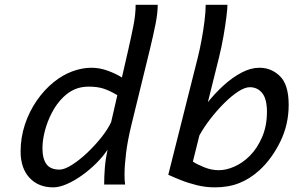

<svg xmlns="http://www.w3.org/2000/svg" viewBox="-20 -787 1251 819"><path d="M558.6 -766.6H652.8Q652.8 -731.9 643.6 -685.1Q634.3 -638.2 618.7 -573.7L540.5 -253.9Q524.4 -188 517.8 -134.3Q511.2 -80.6 511.2 -43.9Q511.2 -30.3 511.7 -19.3Q512.2 -8.3 513.7 0H424.3Q424.3 -34.2 427.2 -71.5Q430.2 -108.9 439 -148.9Q419.4 -119.1 390.4 -90.3Q361.3 -61.5 328.6 -38.3Q295.9 -15.1 264.2 -1.5Q232.4 12.2 207 12.2Q143.6 12.2 105.7 -28.8Q67.9 -69.8 67.9 -140.6Q67.9 -200.2 86.2 -255.6Q104.5 -311 136.7 -357.7Q168.9 -404.3 209.5 -437Q248 -467.8 289.3 -482.9Q330.6 -498 370.6 -498Q405.3 -498 440.4 -485.1Q475.6 -472.2 500 -456.5L526.9 -573.7Q539.6 -629.4 549.1 -677.2Q558.6 -725.1 558.6 -766.6ZM454.1 -266.1 480.5 -380.9Q449.2 -399.9 422.4 -408.7Q395.5 -417.5 358.4 -417.5Q325.2 -417.5 298.3 -405.8Q271.5 -394 248.5 -371.1Q221.2 -344.2 201.7 -306.9Q182.1 -269.5 171.6 -229.5Q161.1 -189.5 161.1 -154.3Q161.1 -109.9 178.2 -86.7Q195.3 -63.5 233.9 -63.5Q254.4 -63.5 285.4 -82.8Q316.4 -102.1 349.4 -132.8Q382.3 -163.6 410.6 -198.7Q439 -233.9 454.1 -266.1Z M857.4 -766.6H950.2Q950.2 -751.5 945.8 -715.3Q941.4 -679.2 933.3 -632.8Q925.3 -586.4 913.6 -539.6L866.7 -351.1Q897.9 -390.1 934.8 -423.6Q971.7 -457 1010.7 -477.5Q1049.8 -498 1086.9 -498Q1137.7 -498 1174.6 -461.7Q1211.4 -425.3 1211.4 -339.4Q1211.4 -255.4 1175.3 -182.1Q1139.2 -108.9 1086.9 -61Q1045.9 -23.9 1000.2 -5.9Q954.6 12.2 896.5 12.2Q856.9 12.2 819.6 2.9Q782.2 -6.3 750.7 -19Q719.2 -31.7 697.8 -41.5L823.2 -539.6Q832 -574.2 839.8 -616.5Q847.7 -658.7 852.5 -698.7Q857.4 -738.8 857.4 -766.6ZM830.6 -209.5 802.7 -97.7Q821.3 -85.4 851.8 -73.2Q882.3 -61 913.6 -61Q945.3 -61 980.5 -76.7Q1015.6 -92.3 1045.4 -122.1Q1077.1 -153.8 1097.9 -201.7Q1118.7 -249.5 1118.7 -310.1Q1118.7 -364.7 1098.6 -389.9Q1078.6 -415 1045.4 -415Q1024.4 -415 995.6 -396.2Q966.8 -377.4 936 -346.7Q905.3 -315.9 877.4 -280Q849.6 -244.1 830.6 -209.5Z"/></svg>

Font: Andika
Style: Italic
Weight: 400
Italic angle: -14°
Designer: Victor Gaultney, Annie Olsen, Julie Remington, Don Collingsworth, Eric Hays, Becca Hirsbrunner
Foundry: SIL International
Version: Version 6.101